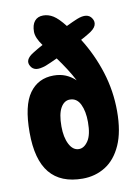

<svg xmlns="http://www.w3.org/2000/svg" viewBox="-91 -868 676 942"><g transform="rotate(-10 247.0 -397.0)"><path d="M244 14Q135 14 80.5 -52Q26 -118 26 -254Q26 -388 69.5 -448.5Q113 -509 190 -509Q223 -509 249.5 -498Q276 -487 298 -466Q282 -497 262 -528Q242 -559 220 -589Q186 -573 161 -563Q129 -552 111.5 -555.5Q94 -559 85 -575Q65 -608 113 -637Q133 -650 163 -666Q133 -707 133 -737Q133 -771 148 -789.5Q163 -808 191 -808Q217 -808 241 -793Q265 -778 297 -737Q330 -753 352 -762Q407 -784 427 -751Q438 -734 431 -716Q424 -698 393 -680Q375 -669 354 -658Q407 -574 437 -479Q467 -384 467 -283Q467 -181 437.5 -115Q408 -49 357.5 -17.5Q307 14 244 14ZM251 -132Q277 -132 297 -162Q317 -192 317 -255Q317 -309 300 -344Q283 -379 248 -379Q220 -379 202.5 -348.5Q185 -318 185 -256Q185 -202 203 -167Q221 -132 251 -132Z"/></g></svg>

Font: DynaPuff Condensed Medium
Style: Regular
Weight: 500
Width: 3
Designer: Toshi Omagari, Jennifer Daniel
Foundry: Google Fonts
Version: Version 2.000; ttfautohint (v1.8.4.7-5d5b)